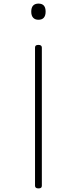

<svg xmlns="http://www.w3.org/2000/svg" viewBox="-20 -535 428 1069"><path d="M194 -285Q213 -285 213 -270V499Q213 507 208.5 510.5Q204 514 194 514Q175 514 175 499V-270Q175 -278 179.5 -281.5Q184 -285 194 -285ZM194 -515Q214 -515 224 -504Q234 -493 234 -470Q234 -448 224 -436.5Q214 -425 194 -425Q175 -425 164.5 -436.5Q154 -448 154 -470Q154 -493 164.5 -504Q175 -515 194 -515Z"/></svg>

Font: Playwrite NG Modern Thin
Style: Regular
Weight: 250
Designer: Veronika Burian, José Scaglione
Foundry: TypeTogether
Version: Version 1.002